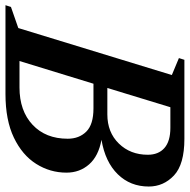

<svg xmlns="http://www.w3.org/2000/svg" viewBox="-42 -694 710 719"><g transform="rotate(90 313.5 -335.0)"><path d="M235.5 -623 172 -649.5 178.5 -670H474.5Q570 -670 611.5 -631Q653 -592 653 -536.5Q653 -467.5 607 -420.5Q561 -373.5 478 -359.5Q539 -348.5 570 -313.2Q601 -278 601 -228.5Q601 -167 568.2 -115Q535.5 -63 470 -31.5Q404.5 0 306 0H-26L-19.5 -20.5L59.5 -48ZM433 -617.5H356L284 -381.5H383Q450 -381.5 492 -424.5Q534 -467.5 534 -533Q534 -573 508.8 -595.2Q483.5 -617.5 433 -617.5ZM360.5 -329.5H268L183 -52.5H282Q369.5 -52.5 421.8 -101.5Q474 -150.5 474 -233Q474 -276 447.2 -302.8Q420.5 -329.5 360.5 -329.5Z"/></g></svg>

Font: Newsreader Text SemiBold
Style: Italic
Weight: 600
Italic angle: -17°
Designer: Hugues Gentile
Foundry: Production Type
Version: Version 1.001